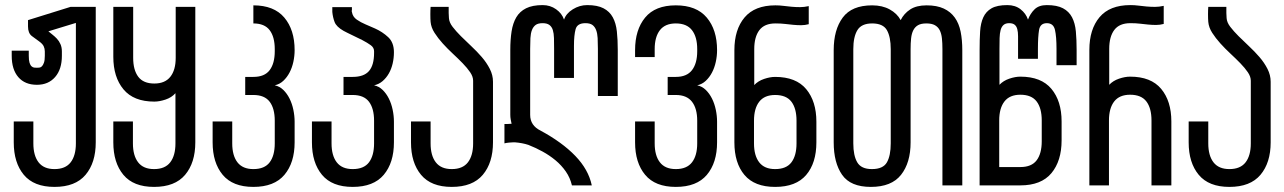

<svg xmlns="http://www.w3.org/2000/svg" viewBox="-20 -728 5044 754"><path d="M356 -701V-169Q356 -89 316 -41.5Q276 6 194 6Q113 6 73.5 -41.5Q34 -89 34 -169V-251H111V-165Q111 -117 131.5 -90.5Q152 -64 194 -64Q237 -64 257.5 -90.5Q278 -117 278 -165V-638L170 -605Q177 -599 186 -592Q195 -585 203.5 -576Q212 -567 217.5 -554.5Q223 -542 223 -526V-509Q223 -456 196.5 -425.5Q170 -395 125 -395Q78 -395 52 -425Q26 -455 26 -509V-529H93V-509Q93 -491 96 -481.5Q99 -472 104 -467.5Q109 -463 114.5 -462.5Q120 -462 125 -462Q129 -462 134.5 -462.5Q140 -463 144.5 -467.5Q149 -472 152.5 -481.5Q156 -491 156 -509V-526Q156 -537 151.5 -546.5Q147 -556 133 -566Q120 -575 105 -586.5Q90 -598 90 -624V-649L257 -701Z M747 -701V-169Q747 -89 707 -41.5Q667 6 585 6Q504 6 464.5 -41.5Q425 -89 425 -169V-251H502V-165Q502 -117 522.5 -90.5Q543 -64 585 -64Q628 -64 648.5 -90.5Q669 -117 669 -165V-362Q654 -345 630 -337Q606 -329 586 -329Q505 -329 465 -377Q425 -425 425 -505V-701H503V-501Q503 -453 523 -426.5Q543 -400 586 -400Q628 -400 649 -426.5Q670 -453 670 -501V-701Z M1059 -393Q1078 -389 1092.5 -375Q1107 -361 1117 -341Q1127 -321 1132 -297Q1137 -273 1137 -250V-169Q1137 -89 1097 -41.5Q1057 6 975 6Q894 6 854.5 -41.5Q815 -89 815 -169V-251H892V-165Q892 -117 912.5 -90.5Q933 -64 975 -64Q1019 -64 1039 -90.5Q1059 -117 1059 -165V-254Q1059 -302 1039 -328.5Q1019 -355 975 -355H943V-426H975Q1019 -426 1039 -452.5Q1059 -479 1059 -527V-535Q1059 -583 1039 -609.5Q1019 -636 975 -636V-707Q1056 -707 1096.5 -659Q1137 -611 1137 -531Q1137 -508 1132 -485Q1127 -462 1117 -443Q1107 -424 1092.5 -410.5Q1078 -397 1059 -393Z M1449 -393Q1468 -389 1482.5 -375Q1497 -361 1507 -341Q1517 -321 1522 -297Q1527 -273 1527 -250V-169Q1527 -89 1487 -41.5Q1447 6 1365 6Q1284 6 1244.5 -41.5Q1205 -89 1205 -169V-251H1282V-165Q1282 -117 1302.5 -90.5Q1323 -64 1365 -64Q1409 -64 1429 -90.5Q1449 -117 1449 -165V-254Q1449 -302 1429 -328.5Q1409 -355 1365 -355H1329V-426H1365Q1409 -426 1429 -449Q1449 -472 1449 -520V-527Q1449 -541 1436 -550.5Q1423 -560 1402 -571Q1396 -574 1385.5 -579Q1375 -584 1364 -589.5Q1353 -595 1343.5 -599.5Q1334 -604 1329 -607Q1301 -623 1294 -641.5Q1287 -660 1285 -681V-700H1362V-688Q1361 -686 1361 -685Q1361 -683 1362 -681Q1365 -662 1381 -651Q1397 -640 1415 -632.5Q1433 -625 1453 -616Q1482 -603 1504.5 -582Q1527 -561 1527 -523Q1527 -500 1522 -478.5Q1517 -457 1507 -439.5Q1497 -422 1482.5 -409.5Q1468 -397 1449 -393Z M1742 -701V-677Q1742 -666 1743 -657Q1744 -640 1757.5 -622.5Q1771 -605 1790 -586Q1809 -567 1831 -546.5Q1853 -526 1872 -504Q1891 -482 1903.5 -457.5Q1916 -433 1916 -407V-169Q1916 -89 1876 -41.5Q1836 6 1754 6Q1673 6 1633.5 -41.5Q1594 -89 1594 -169V-251H1671V-165Q1671 -117 1691.5 -90.5Q1712 -64 1754 -64Q1797 -64 1817.5 -90.5Q1838 -117 1838 -165V-411Q1838 -427 1826.5 -444Q1815 -461 1797 -479.5Q1779 -498 1758 -517.5Q1737 -537 1718.5 -557.5Q1700 -578 1686.5 -599Q1673 -620 1671 -642Q1670 -653 1670 -672Q1670 -690 1671 -701Z M2286 -708Q2326 -708 2350 -695.5Q2374 -683 2386.5 -660Q2399 -637 2402.5 -604.5Q2406 -572 2406 -532V-351H2328V-536Q2328 -560 2327 -578.5Q2326 -597 2321 -610Q2316 -623 2306.5 -630Q2297 -637 2279 -637Q2247 -637 2240.5 -613.5Q2234 -590 2234 -548V-422H2156V-536Q2156 -560 2155.5 -578.5Q2155 -597 2151 -610Q2147 -623 2137.5 -630Q2128 -637 2111 -637Q2093 -637 2083.5 -630Q2074 -623 2069 -610Q2064 -597 2063 -578.5Q2062 -560 2062 -536V-277Q2062 -235 2103 -215Q2188 -169 2239.5 -115.5Q2291 -62 2304 0H2226Q2219 -30 2202 -54.5Q2185 -79 2161.5 -98.5Q2138 -118 2110.5 -133Q2083 -148 2055 -159Q2043 -163 2029.5 -165.5Q2016 -168 2003 -169H1994Q1986 -169 1979 -168Q1968 -167 1961 -165V-241H1971Q1976 -241 1980 -241.5Q1984 -242 1989 -242Q1987 -251 1985.5 -259.5Q1984 -268 1984 -277V-532Q1984 -572 1989 -604.5Q1994 -637 2007.5 -660Q2021 -683 2046 -695.5Q2071 -708 2111 -708Q2141 -708 2164 -691.5Q2187 -675 2195 -651Q2203 -675 2229.5 -691.5Q2256 -708 2286 -708Z M2796 -531Q2796 -508 2791 -485Q2786 -462 2776 -443Q2766 -424 2751.5 -410.5Q2737 -397 2718 -393Q2737 -389 2751.5 -375Q2766 -361 2776 -341Q2786 -321 2791 -297Q2796 -273 2796 -250V-169Q2796 -89 2756 -41.5Q2716 6 2634 6Q2553 6 2513.5 -41.5Q2474 -89 2474 -169V-251H2551V-165Q2551 -117 2571.5 -90.5Q2592 -64 2634 -64Q2677 -64 2697.5 -90.5Q2718 -117 2718 -165V-254Q2718 -302 2697.5 -328.5Q2677 -355 2634 -355H2602V-426H2634Q2677 -426 2697.5 -452.5Q2718 -479 2718 -527V-535Q2718 -583 2697.5 -609.5Q2677 -636 2634 -636Q2592 -636 2571.5 -609.5Q2551 -583 2551 -535V-504H2474V-531Q2474 -611 2513.5 -659Q2553 -707 2634 -707Q2715 -707 2755.5 -659Q2796 -611 2796 -531Z M3108 -254Q3108 -302 3088 -328.5Q3068 -355 3024 -355Q2982 -355 2961.5 -328.5Q2941 -302 2941 -254V-165Q2941 -117 2961.5 -90.5Q2982 -64 3024 -64Q3068 -64 3088 -90.5Q3108 -117 3108 -165ZM3024 -426Q3106 -426 3146 -378Q3186 -330 3186 -250V-169Q3186 -88 3146 -41Q3106 6 3024 6Q2943 6 2903.5 -41Q2864 -88 2864 -169V-531Q2864 -612 2904 -659.5Q2944 -707 3025 -707Q3041 -707 3056.5 -705Q3072 -703 3088.5 -701.5Q3105 -700 3122 -700Q3138 -700 3156 -704V-633Q3141 -629 3126 -629Q3111 -629 3095.5 -630.5Q3080 -632 3063 -634Q3046 -636 3025 -636Q2982 -636 2962 -609.5Q2942 -583 2942 -535V-394Q2957 -410 2980.5 -418Q3004 -426 3024 -426Z M3478 -535Q3478 -583 3463 -609.5Q3448 -636 3405 -636Q3363 -636 3347 -609.5Q3331 -583 3331 -535V-165Q3331 -117 3346.5 -90.5Q3362 -64 3404 -64Q3448 -64 3463 -90.5Q3478 -117 3478 -165ZM3619 -707Q3659 -707 3686 -694.5Q3713 -682 3729.5 -659Q3746 -636 3752.5 -603.5Q3759 -571 3759 -531V0H3681V-535Q3681 -559 3679 -577.5Q3677 -596 3670.5 -609Q3664 -622 3651.5 -629Q3639 -636 3618 -636Q3597 -636 3585 -629Q3573 -622 3566.5 -609Q3560 -596 3558 -577.5Q3556 -559 3556 -535V-169Q3556 -89 3518.5 -41.5Q3481 6 3400 6Q3320 6 3287 -41.5Q3254 -89 3254 -169V-531Q3254 -611 3289.5 -659Q3325 -707 3405 -707Q3445 -707 3474 -691Q3503 -675 3517 -649Q3530 -675 3554.5 -691Q3579 -707 3619 -707Z M3987 -356Q3945 -356 3924.5 -329.5Q3904 -303 3904 -255V-72H3987Q4031 -72 4051 -98.5Q4071 -125 4071 -173V-255Q4071 -303 4051 -329.5Q4031 -356 3987 -356ZM4129 -472V-536Q4129 -584 4123 -610.5Q4117 -637 4091 -637Q4065 -637 4060.5 -610.5Q4056 -584 4056 -536V-497H3978V-586Q3978 -602 3975 -613.5Q3972 -625 3964.5 -631Q3957 -637 3943 -637Q3929 -637 3921 -630Q3913 -623 3909.5 -610Q3906 -597 3905.5 -578.5Q3905 -560 3905 -536V-395Q3920 -411 3943.5 -419Q3967 -427 3987 -427Q4069 -427 4109 -379Q4149 -331 4149 -251V-177Q4149 -96 4109 -48Q4069 0 3987 0H3827V-532Q3827 -572 3829 -604.5Q3831 -637 3841.5 -660Q3852 -683 3874 -695.5Q3896 -708 3936 -708Q3967 -708 3988 -691.5Q4009 -675 4017 -651Q4026 -675 4043 -691.5Q4060 -708 4091 -708Q4131 -708 4154.5 -695.5Q4178 -683 4190 -660Q4202 -637 4205 -604.5Q4208 -572 4208 -532V-472Z M4258 0V-532Q4258 -613 4298 -660.5Q4338 -708 4419 -708Q4435 -708 4450.5 -706Q4466 -704 4482.5 -702.5Q4499 -701 4516 -701Q4532 -701 4550 -705V-634Q4535 -630 4520 -630Q4505 -630 4489.5 -631.5Q4474 -633 4457 -635Q4440 -637 4419 -637Q4376 -637 4356 -610.5Q4336 -584 4336 -536V-395Q4351 -411 4374.5 -419Q4398 -427 4418 -427Q4500 -427 4540 -379Q4580 -331 4580 -251V0H4502V-255Q4502 -303 4482 -329.5Q4462 -356 4418 -356Q4376 -356 4355.5 -329.5Q4335 -303 4335 -255V0Z M4796 -701V-677Q4796 -666 4797 -657Q4798 -640 4811.5 -622.5Q4825 -605 4844 -586Q4863 -567 4885 -546.5Q4907 -526 4926 -504Q4945 -482 4957.5 -457.5Q4970 -433 4970 -407V-169Q4970 -89 4930 -41.5Q4890 6 4808 6Q4727 6 4687.5 -41.5Q4648 -89 4648 -169V-251H4725V-165Q4725 -117 4745.5 -90.5Q4766 -64 4808 -64Q4851 -64 4871.5 -90.5Q4892 -117 4892 -165V-411Q4892 -427 4880.5 -444Q4869 -461 4851 -479.5Q4833 -498 4812 -517.5Q4791 -537 4772.5 -557.5Q4754 -578 4740.5 -599Q4727 -620 4725 -642Q4724 -653 4724 -672Q4724 -690 4725 -701Z"/></svg>

Font: Bebas Neue Regular
Style: Regular
Weight: 400
Designer: Ryoichi Tsunekawa & LGV (GE)
Foundry: Free Software Foundation, Inc.
Version: Version 1.003 August 13, 2016